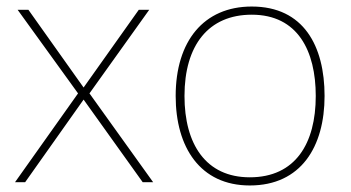

<svg xmlns="http://www.w3.org/2000/svg" viewBox="-20 -558 1074 588"><path d="M219 -272 26 0H57L236 -253L417 0H449L254 -272L437 -528H405L236 -290L67 -528H34Z M974 -264C974 -417 910 -538 751 -538C604 -538 518 -432 518 -264C518 -107 593 10 745 10C902 10 974 -109 974 -264ZM545 -264C545 -420 619 -513 751 -513C892 -513 947 -402 947 -264C947 -119 885 -15 745 -15C610 -15 545 -117 545 -264Z"/></svg>

Font: Noto Sans Georgian Thin
Style: Regular
Weight: 100
Designer: Monotype Design Team, Akaki Razmadze
Foundry: Google LLC
Version: Version 2.005